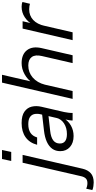

<svg xmlns="http://www.w3.org/2000/svg" viewBox="331 -1232 975 1958"><g transform="rotate(-90 819.0 -252.5)"><path d="M-62 215Q-76 215 -99.5 212Q-123 209 -140 201L-126 139Q-118 143 -101.5 147Q-85 151 -69 151Q-38 151 -22 135Q-6 119 1 89L139 -510H219L78 101Q65 156 31.5 185.5Q-2 215 -62 215ZM157 -626 177 -720H269L249 -626Z M570 0Q569 -11 572.5 -33Q576 -55 582 -83L577 -84L633 -326Q641 -359 635.5 -388Q630 -417 605.5 -434.5Q581 -452 532 -452Q477 -452 443.5 -429.5Q410 -407 397 -362H322Q342 -439 399 -479.5Q456 -520 543 -520Q619 -520 659.5 -491.5Q700 -463 711 -417Q722 -371 710 -319L656 -86Q652 -67 649 -43Q646 -19 647 0ZM411 10Q341 10 299 -27.5Q257 -65 257 -126Q257 -173 281 -207Q305 -241 351.5 -262.5Q398 -284 467 -292L649 -313L634 -248L465 -229Q399 -222 367 -197.5Q335 -173 335 -130Q335 -94 359.5 -76Q384 -58 431 -58Q494 -58 539 -87Q584 -116 596 -164L593 -92Q565 -44 517.5 -17Q470 10 411 10Z M790 0 956 -720H1036L870 0ZM1155 0 1227 -313Q1243 -381 1217 -416.5Q1191 -452 1131 -452Q1060 -452 1007.5 -406.5Q955 -361 935 -282L950 -407Q989 -461 1042.5 -490.5Q1096 -520 1155 -520Q1245 -520 1287 -465Q1329 -410 1308 -317L1235 0Z M1389 0 1507 -510H1582L1552 -380H1557L1469 0ZM1534 -283 1548 -405Q1574 -456 1622.5 -488Q1671 -520 1730 -520Q1747 -520 1759 -517.5Q1771 -515 1778 -512L1760 -435Q1752 -438 1735.5 -440.5Q1719 -443 1704 -443Q1639 -443 1595 -402Q1551 -361 1534 -283Z"/></g></svg>

Font: Instrument Sans
Style: Italic
Weight: 400
Italic angle: -13°
Designer: Rodrigo Fuenzalida
Foundry: fragTYPE
Version: Version 1.000;gftools[0.9.28]